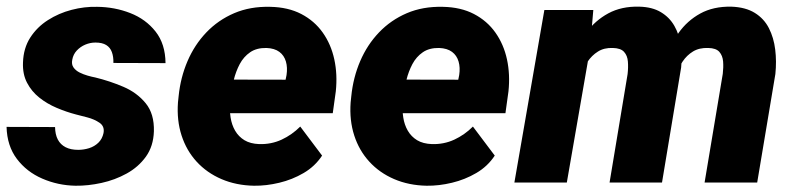

<svg xmlns="http://www.w3.org/2000/svg" viewBox="-25 -559 2436 588"><path d="M292 -151.4Q295.9 -171.9 280 -182.9Q264.2 -193.8 242.4 -199.5Q220.7 -205.1 207.5 -208.5Q177.7 -216.3 148.4 -228.8Q119.1 -241.2 95.5 -260Q71.8 -278.8 57.9 -305.4Q43.9 -332 45.4 -367.7Q46.9 -411.6 67.6 -443.8Q88.4 -476.1 121.6 -497.3Q154.8 -518.6 194.1 -528.8Q233.4 -539.1 272.5 -538.1Q326.2 -537.6 373.8 -519Q421.4 -500.5 451.4 -462.4Q481.4 -424.3 481.9 -365.7L322.3 -366.2Q322.8 -385.3 317.6 -399.4Q312.5 -413.6 300.3 -421.1Q288.1 -428.7 267.1 -428.7Q251.5 -428.7 236.3 -422.4Q221.2 -416 210.2 -404.3Q199.2 -392.6 196.3 -376Q193.4 -361.8 200.2 -352.3Q207 -342.8 218.8 -336.9Q230.5 -331.1 243.4 -327.4Q256.3 -323.7 266.6 -321.8Q311 -311 352.8 -293.2Q394.5 -275.4 421.1 -242.9Q447.8 -210.4 446.3 -156.7Q444.8 -111.3 421.9 -79.3Q398.9 -47.4 363 -27.6Q327.1 -7.8 285.9 1.2Q244.6 10.3 206.1 9.8Q152.3 8.8 104.5 -12Q56.6 -32.7 26.6 -72.5Q-3.4 -112.3 -4.9 -170.4L143.6 -169.9Q144 -147 152.1 -131.6Q160.2 -116.2 175.8 -108.2Q191.4 -100.1 214.4 -100.1Q231.4 -100.1 247.8 -105.2Q264.2 -110.4 276.1 -121.8Q288.1 -133.3 292 -151.4Z M752.9 9.8Q698.2 8.8 653.3 -10.5Q608.4 -29.8 577.1 -64Q545.9 -98.1 531 -144.3Q516.1 -190.4 520 -245.1L522 -264.2Q527.8 -321.8 549.3 -371.8Q570.8 -421.9 606.9 -459.7Q643.1 -497.6 692.1 -518.6Q741.2 -539.6 802.2 -538.1Q857.4 -537.1 897.7 -516.1Q938 -495.1 963.4 -459.2Q988.8 -423.3 998.8 -377.2Q1008.8 -331.1 1003.4 -279.3L994.1 -212.4H574.2L590.8 -315.4L849.6 -314.9L852.5 -329.1Q856 -352.1 850.6 -370.6Q845.2 -389.2 830.6 -400.1Q815.9 -411.1 791 -412.1Q760.7 -412.6 741 -398.9Q721.2 -385.3 709.2 -362.8Q697.3 -340.3 690.9 -314.2Q684.6 -288.1 681.6 -264.2L679.7 -245.6Q677.7 -221.7 681.2 -199.2Q684.6 -176.8 695.1 -158.7Q705.6 -140.6 723.6 -129.6Q741.7 -118.7 769 -117.7Q805.7 -116.7 837.4 -131.3Q869.1 -146 894.5 -171.4L961.4 -82.5Q939.5 -49.3 904.8 -29.1Q870.1 -8.8 830.3 0.7Q790.5 10.3 752.9 9.8Z M1281.7 9.8Q1227.1 8.8 1182.1 -10.5Q1137.2 -29.8 1106 -64Q1074.7 -98.1 1059.8 -144.3Q1044.9 -190.4 1048.8 -245.1L1050.8 -264.2Q1056.6 -321.8 1078.1 -371.8Q1099.6 -421.9 1135.7 -459.7Q1171.9 -497.6 1220.9 -518.6Q1270 -539.6 1331.1 -538.1Q1386.2 -537.1 1426.5 -516.1Q1466.8 -495.1 1492.2 -459.2Q1517.6 -423.3 1527.6 -377.2Q1537.6 -331.1 1532.2 -279.3L1522.9 -212.4H1103L1119.6 -315.4L1378.4 -314.9L1381.3 -329.1Q1384.8 -352.1 1379.4 -370.6Q1374 -389.2 1359.4 -400.1Q1344.7 -411.1 1319.8 -412.1Q1289.6 -412.6 1269.8 -398.9Q1250 -385.3 1238 -362.8Q1226.1 -340.3 1219.7 -314.2Q1213.4 -288.1 1210.4 -264.2L1208.5 -245.6Q1206.5 -221.7 1210 -199.2Q1213.4 -176.8 1223.9 -158.7Q1234.4 -140.6 1252.4 -129.6Q1270.5 -118.7 1297.9 -117.7Q1334.5 -116.7 1366.2 -131.3Q1397.9 -146 1423.3 -171.4L1490.2 -82.5Q1468.3 -49.3 1433.6 -29.1Q1398.9 -8.8 1359.1 0.7Q1319.3 10.3 1281.7 9.8Z M1781.7 -407.7 1710.9 0H1550.3L1642.1 -528.3H1792ZM1741.7 -282.2 1707 -280.8Q1711.9 -328.1 1727.3 -374.5Q1742.7 -420.9 1770 -458.5Q1797.4 -496.1 1837.9 -518.1Q1878.4 -540 1932.6 -538.6Q1972.7 -537.6 1999 -521.7Q2025.4 -505.9 2040.3 -479.7Q2055.2 -453.6 2059.8 -420.7Q2064.5 -387.7 2061 -352.5L2002.4 0H1841.8L1897 -332Q1899.4 -352.5 1897.9 -370.6Q1896.5 -388.7 1886.2 -400.1Q1876 -411.6 1851.6 -412.1Q1825.2 -413.1 1806.2 -401.1Q1787.1 -389.2 1774.2 -369.6Q1761.2 -350.1 1753.2 -327.1Q1745.1 -304.2 1741.7 -282.2ZM2034.2 -282.2 1991.7 -280.8Q1996.6 -328.1 2011.5 -374.3Q2026.4 -420.4 2053 -458Q2079.6 -495.6 2119.6 -517.6Q2159.7 -539.6 2214.4 -538.6Q2258.3 -537.1 2286.6 -519.5Q2314.9 -502 2329.8 -472.7Q2344.7 -443.4 2349.1 -407.2Q2353.5 -371.1 2349.6 -332.5L2293.9 0H2132.8L2188.5 -333Q2190.9 -353 2189.5 -370.8Q2188 -388.7 2178 -400.1Q2168 -411.6 2144 -412.1Q2116.7 -413.1 2097.4 -401.4Q2078.1 -389.6 2065.4 -370.4Q2052.7 -351.1 2045.4 -327.9Q2038.1 -304.7 2034.2 -282.2Z"/></svg>

Font: Roboto Black
Style: Italic
Weight: 900
Italic angle: -12°
Designer: Christian Robertson
Foundry: Google
Version: Version 3.0; 2020